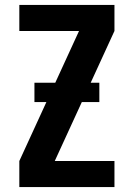

<svg xmlns="http://www.w3.org/2000/svg" viewBox="-20 -755 540 775"><path d="M58 0V-105L299 -630H58V-735H442V-630L201 -105H442V0ZM119 -343V-421H381V-343Z"/></svg>

Font: Iosevka Extrabold
Style: Regular
Weight: 800
Monospace: yes
Designer: Belleve Invis
Foundry: Belleve Invis
Version: Version 32.5.0; ttfautohint (v1.8.4)